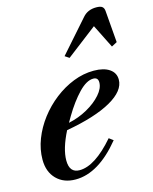

<svg xmlns="http://www.w3.org/2000/svg" viewBox="-128 -947 830 1042"><g transform="rotate(-15 287.0 -426.0)"><path d="M166.5 10.5Q100 10.5 59.8 -30.2Q19.5 -71 19.5 -139.5Q19.5 -197 41.5 -254Q63.5 -311 102 -361.5Q140.5 -412 190.8 -451Q241 -490 297.5 -512.2Q354 -534.5 412 -534.5Q468 -534.5 500 -512.8Q532 -491 532 -453Q532 -390 442.8 -339.5Q353.5 -289 190 -260Q143 -167 143 -102Q143 -32.5 200 -32.5Q286.5 -32.5 396.5 -159.5L420 -142Q295.5 10.5 166.5 10.5ZM210 -296Q266.5 -308 315.8 -335.5Q365 -363 395.5 -397.8Q426 -432.5 426 -465.5Q426 -493.5 399 -493.5Q361 -493.5 316.2 -446.8Q271.5 -400 229.5 -329.5ZM304.5 -635.5 280.5 -651.5 438.5 -830.5Q466.5 -863 514.5 -863Q538.5 -863 548.2 -855Q558 -847 559 -830.5L573.5 -652L542.5 -635.5L476.5 -767.5Z"/></g></svg>

Font: Libre Caslon Text SemiBold Italic
Style: Regular
Weight: 600
Italic angle: -22.583°
Designer: Pablo Impallari, Rodrigo Fuenzalida, Katja Schimmel
Foundry: Pablo Impallari, Rodrigo Fuenzalida
Version: Version 2.000